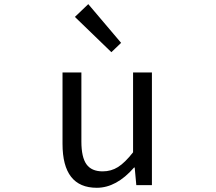

<svg xmlns="http://www.w3.org/2000/svg" viewBox="-20 -892 1040 925"><path d="M446.3 12.7Q281.2 12.7 281.2 -199.2V-543H372.1V-210Q372.1 -134.8 396.5 -100.6Q420.9 -66.4 474.6 -66.4Q515.6 -66.4 548.8 -87.4Q582 -108.4 621.1 -158.2V-543H711.9V0H636.7L628.9 -85H626Q541 12.7 446.3 12.7ZM516.6 -640.6 340.8 -810.5 405.3 -872.1 563.5 -685.5Z"/></svg>

Font: GenEi Gothic M Regular
Style: Regular
Weight: 400
Designer: o_tamon (Modified); [Source Han Sans]
Ryoko NISHIZUKA  (kana & ideographs); Paul D. Hunt (Latin, Greek & Cyrillic); Wenl
Version: Version 1.1a;Original Version 1.004